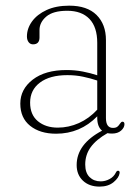

<svg xmlns="http://www.w3.org/2000/svg" viewBox="-20 -474 492 695"><path d="M53.5 -99Q53.5 -151 98.5 -185.8Q143.5 -220.5 221 -220.5Q251.5 -220.5 279.8 -215Q308 -209.5 332 -201.5V-319Q332 -376 303.8 -405.5Q275.5 -435 223.5 -435Q172 -435 147.5 -414Q123 -393 123 -365.5V-338.5Q123 -313.5 99.5 -313.5Q89.5 -313.5 83.5 -321.5Q77.5 -329.5 77.5 -342Q77.5 -371 96 -396.5Q114.5 -422 148.8 -437.8Q183 -453.5 230.5 -453.5Q295.5 -453.5 329.5 -419.8Q363.5 -386 363.5 -329V-46.5Q363.5 -11 389 -11Q399.5 -11 405 -15.5Q410.5 -20 414 -26Q419 -33.5 423 -33.5Q430.5 -33.5 430.5 -24.5Q430.5 -12 418.2 -1.2Q406 9.5 385.5 9.5Q376.5 9.5 369 8Q328.5 31 308.5 58.5Q288.5 86 288.5 121.5Q288.5 151.5 304.2 167Q320 182.5 344.5 182.5Q361 182.5 376.5 174.2Q392 166 399.5 150.5Q402.5 144 407.5 144Q414 144.5 413 152.5Q410.5 169.5 391 185.5Q371.5 201.5 340.5 201.5Q303 201.5 280.2 180Q257.5 158.5 257.5 123.5Q257.5 47.5 349.5 -1Q332 -15 332 -47.5V-53Q270.5 10 183 10Q125 10 89.2 -18.5Q53.5 -47 53.5 -99ZM89 -102.5Q89 -58.5 117.2 -35.2Q145.5 -12 189 -12Q228.5 -12 265.5 -28.5Q302.5 -45 332 -77V-182.5Q308 -190.5 281.2 -196.2Q254.5 -202 224 -202Q160.5 -202 124.8 -175.2Q89 -148.5 89 -102.5Z"/></svg>

Font: Fraunces 72pt S050 Thin
Style: Regular
Weight: 100
Version: Version 1.000; ttfautohint (v1.8.3)